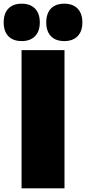

<svg xmlns="http://www.w3.org/2000/svg" viewBox="-52 -1022 467 1042"><path d="M66 -799Q19 -799 -6.5 -825.5Q-32 -852 -32 -900Q-32 -949 -6.5 -975.5Q19 -1002 66 -1002Q112 -1002 138 -975.5Q164 -949 164 -900Q164 -852 138 -825.5Q112 -799 66 -799ZM297 -799Q250 -799 224.5 -825.5Q199 -852 199 -900Q199 -949 224.5 -975.5Q250 -1002 297 -1002Q343 -1002 369 -975.5Q395 -949 395 -900Q395 -852 369 -825.5Q343 -799 297 -799ZM65 -750H298V0H65Z"/></svg>

Font: Unbounded ExtraBold
Style: Regular
Weight: 800
Designer: Luke Prowse, Jean-Baptiste Morizot, Fátima Lázaro, Florian Runge
Foundry: NaN
Version: Version 1.701;gftools[0.9.28.dev5+ged2979d]